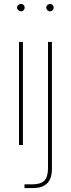

<svg xmlns="http://www.w3.org/2000/svg" viewBox="-20 -740 363 980"><path d="M77 0V-526H97V0ZM87 -682Q80 -682 73.5 -688Q67 -694 67 -701Q67 -709 73.5 -714.5Q80 -720 87 -720Q95 -720 100.5 -714.5Q106 -709 106 -701Q106 -694 100.5 -688Q95 -682 87 -682ZM105 220V201H142Q188 201 206.5 182Q225 163 225 118V-526H245V123Q245 153 235.5 174.5Q226 196 204.5 208Q183 220 146 220ZM235 -682Q228 -682 222 -688Q216 -694 216 -701Q216 -709 222 -714.5Q228 -720 235 -720Q243 -720 248.5 -714.5Q254 -709 254 -701Q254 -694 248.5 -688Q243 -682 235 -682Z"/></svg>

Font: DM Sans 9pt Thin
Style: Regular
Weight: 250
Version: Version 4.004;gftools[0.9.30]